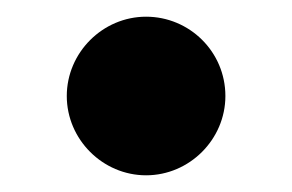

<svg xmlns="http://www.w3.org/2000/svg" viewBox="-20 -457 350 230"><path d="M155 -247C207 -247 250 -290 250 -342C250 -395 207 -437 155 -437C103 -437 60 -394 60 -342C60 -290 103 -247 155 -247Z"/></svg>

Font: Space Cowgirl Black
Style: Regular
Weight: 900
Designer: Valery Marier
Foundry: Valery Marier
Version: Version 1.000;hotconv 1.0.109;makeotfexe 2.5.65596